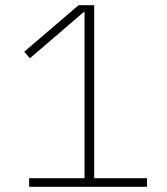

<svg xmlns="http://www.w3.org/2000/svg" viewBox="-20 -718 640 738"><path d="M92 0V-33H305V-671H301L95 -494L73 -519L282 -698H342V-33H545V0Z"/></svg>

Font: IBM Plex Sans Thai ExtLt
Style: Regular
Weight: 200
Designer: Mike Abbink, Paul van der Laan, Pieter van Rosmalen, Ben Mitchell, Mark Frömberg
Foundry: Bold Monday
Version: Version 1.2